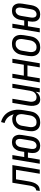

<svg xmlns="http://www.w3.org/2000/svg" viewBox="1369 -2186 783 3645"><g transform="rotate(-90 1760.5 -363.5)"><path d="M-42 0 -31 -69Q-17 -69 -3.5 -75.5Q10 -82 20 -93Q30 -104 36.5 -117Q43 -130 48 -143.5Q53 -157 55.5 -171Q58 -185 61 -199L114 -520H449L363 0H285L359 -451H179L145 -243Q141 -222 138 -201.5Q135 -181 129.5 -161Q124 -141 117 -120.5Q110 -100 99.5 -81Q89 -62 74 -45.5Q59 -29 39.5 -18Q20 -7 -0.5 -3.5Q-21 0 -42 0Z M817 8Q792 8 769 2.5Q746 -3 728 -17Q710 -31 698 -50.5Q686 -70 681.5 -93Q677 -116 677.5 -140.5Q678 -165 682 -189L688 -225H590L553 0H475L561 -520H639L602 -295H700L711 -364Q714 -385 720.5 -405.5Q727 -426 738.5 -445.5Q750 -465 766 -481.5Q782 -498 801.5 -508.5Q821 -519 842 -523.5Q863 -528 884 -528Q909 -528 932 -522.5Q955 -517 973.5 -503Q992 -489 1003 -469.5Q1014 -450 1019.5 -427Q1025 -404 1023.5 -379.5Q1022 -355 1019 -331L990 -156Q986 -135 979.5 -114.5Q973 -94 962 -74.5Q951 -55 935 -38.5Q919 -22 899.5 -11.5Q880 -1 858.5 3.5Q837 8 817 8ZM818 -61Q837 -61 855.5 -70Q874 -79 886 -95Q898 -111 904.5 -129.5Q911 -148 914 -167L943 -342Q945 -355 946 -368.5Q947 -382 945.5 -394.5Q944 -407 940 -419Q936 -431 928 -440.5Q920 -450 908.5 -454.5Q897 -459 883 -459Q865 -459 846.5 -450Q828 -441 815.5 -425Q803 -409 796.5 -390.5Q790 -372 787 -353L758 -178Q756 -165 755 -151.5Q754 -138 755 -125.5Q756 -113 760 -101Q764 -89 772 -79.5Q780 -70 792.5 -65.5Q805 -61 818 -61Z M1260 8Q1231 8 1204 2Q1177 -4 1155 -19Q1133 -34 1118.5 -56.5Q1104 -79 1097.5 -105Q1091 -131 1091.5 -159.5Q1092 -188 1096 -216L1117 -342Q1121 -366 1129 -389.5Q1137 -413 1151 -434.5Q1165 -456 1184.5 -473.5Q1204 -491 1227 -502Q1250 -513 1274 -518Q1298 -523 1321 -523Q1347 -523 1371.5 -516Q1396 -509 1413 -493Q1405 -524 1391 -552.5Q1377 -581 1356 -604Q1335 -627 1307 -643.5Q1279 -660 1248 -668L1266 -735Q1312 -724 1350 -701.5Q1388 -679 1417.5 -647Q1447 -615 1465.5 -574.5Q1484 -534 1493 -489.5Q1502 -445 1500 -398Q1498 -351 1490 -304L1469 -178Q1465 -154 1457 -129.5Q1449 -105 1435 -83Q1421 -61 1401 -42.5Q1381 -24 1358 -12.5Q1335 -1 1309.5 3.5Q1284 8 1260 8ZM1261 -61Q1277 -61 1293.5 -64.5Q1310 -68 1325 -77Q1340 -86 1352 -99Q1364 -112 1372.5 -126.5Q1381 -141 1385.5 -157Q1390 -173 1393 -189L1413 -309Q1416 -327 1416.5 -344Q1417 -361 1414.5 -377.5Q1412 -394 1405 -408.5Q1398 -423 1385.5 -434Q1373 -445 1357 -449Q1341 -453 1324 -453Q1300 -453 1276.5 -444.5Q1253 -436 1235 -418Q1217 -400 1207 -377Q1197 -354 1194 -331L1173 -205Q1170 -188 1169 -170.5Q1168 -153 1171 -137Q1174 -121 1181 -106Q1188 -91 1199.5 -80.5Q1211 -70 1227.5 -65.5Q1244 -61 1261 -61Z M1695 8Q1670 8 1646.5 -0.5Q1623 -9 1608 -27Q1593 -45 1585.5 -68Q1578 -91 1575 -115.5Q1572 -140 1573.5 -165.5Q1575 -191 1579 -216L1630 -520H1708L1656 -205Q1653 -188 1651.5 -171.5Q1650 -155 1652.5 -139Q1655 -123 1661 -108Q1667 -93 1677.5 -82Q1688 -71 1704 -66Q1720 -61 1737 -61Q1759 -61 1781.5 -70Q1804 -79 1821 -96.5Q1838 -114 1846.5 -136Q1855 -158 1859 -180L1915 -520H1993L1907 0H1829L1842 -79Q1831 -60 1815 -43Q1799 -26 1779.5 -14Q1760 -2 1738 3Q1716 8 1695 8Z M2019 0 2105 -520H2183L2147 -303H2354L2390 -520H2468L2382 0H2304L2342 -234H2135L2097 0Z M2685 8Q2656 8 2629 2Q2602 -4 2580 -19Q2558 -34 2543.5 -56.5Q2529 -79 2522.5 -105Q2516 -131 2516.5 -159.5Q2517 -188 2521 -216L2542 -342Q2546 -366 2554 -390.5Q2562 -415 2576.5 -437Q2591 -459 2611 -477.5Q2631 -496 2654 -507.5Q2677 -519 2702 -523.5Q2727 -528 2751 -528Q2780 -528 2807 -522Q2834 -516 2856 -501Q2878 -486 2893 -463.5Q2908 -441 2914 -415Q2920 -389 2920 -360.5Q2920 -332 2915 -304L2894 -178Q2890 -154 2882 -129.5Q2874 -105 2860 -83Q2846 -61 2826 -42.5Q2806 -24 2783 -12.5Q2760 -1 2734.5 3.5Q2709 8 2685 8ZM2686 -61Q2702 -61 2718.5 -64.5Q2735 -68 2750 -77Q2765 -86 2777 -99Q2789 -112 2797.5 -126.5Q2806 -141 2810.5 -157Q2815 -173 2818 -189L2839 -315Q2842 -332 2842.5 -349.5Q2843 -367 2840.5 -383Q2838 -399 2831 -414Q2824 -429 2812 -439.5Q2800 -450 2784 -454.5Q2768 -459 2751 -459Q2735 -459 2718.5 -455.5Q2702 -452 2687 -443Q2672 -434 2659.5 -421Q2647 -408 2638.5 -393.5Q2630 -379 2625.5 -363Q2621 -347 2619 -331L2598 -205Q2595 -188 2594 -170.5Q2593 -153 2596 -137Q2599 -121 2606 -106Q2613 -91 2624.5 -80.5Q2636 -70 2652.5 -65.5Q2669 -61 2686 -61Z M3311 8Q3286 8 3263 2.5Q3240 -3 3222 -17Q3204 -31 3192 -50.5Q3180 -70 3175.5 -93Q3171 -116 3171.5 -140.5Q3172 -165 3176 -189L3182 -225H3084L3047 0H2969L3055 -520H3133L3096 -295H3194L3205 -364Q3208 -385 3214.5 -405.5Q3221 -426 3232.5 -445.5Q3244 -465 3260 -481.5Q3276 -498 3295.5 -508.5Q3315 -519 3336 -523.5Q3357 -528 3378 -528Q3403 -528 3426 -522.5Q3449 -517 3467.5 -503Q3486 -489 3497 -469.5Q3508 -450 3513.5 -427Q3519 -404 3517.5 -379.5Q3516 -355 3513 -331L3484 -156Q3480 -135 3473.5 -114.5Q3467 -94 3456 -74.5Q3445 -55 3429 -38.5Q3413 -22 3393.5 -11.5Q3374 -1 3352.5 3.5Q3331 8 3311 8ZM3312 -61Q3331 -61 3349.5 -70Q3368 -79 3380 -95Q3392 -111 3398.5 -129.5Q3405 -148 3408 -167L3437 -342Q3439 -355 3440 -368.5Q3441 -382 3439.5 -394.5Q3438 -407 3434 -419Q3430 -431 3422 -440.5Q3414 -450 3402.5 -454.5Q3391 -459 3377 -459Q3359 -459 3340.5 -450Q3322 -441 3309.5 -425Q3297 -409 3290.5 -390.5Q3284 -372 3281 -353L3252 -178Q3250 -165 3249 -151.5Q3248 -138 3249 -125.5Q3250 -113 3254 -101Q3258 -89 3266 -79.5Q3274 -70 3286.5 -65.5Q3299 -61 3312 -61Z"/></g></svg>

Font: Iosevka QP
Style: Italic
Weight: 400
Italic angle: -9°
Designer: Belleve Invis
Foundry: Belleve Invis
Version: Version 20.0.0; ttfautohint (v1.8.4)